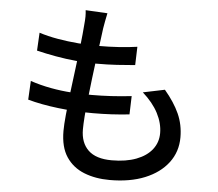

<svg xmlns="http://www.w3.org/2000/svg" viewBox="-57 -863 1114 979"><g transform="rotate(5 500.0 -373.0)"><path d="M454 -793Q449 -770 445.5 -751Q442 -732 439 -714Q436 -689 430.5 -648.5Q425 -608 418 -558Q411 -508 405 -455Q399 -402 393 -351.5Q387 -301 384 -259.5Q381 -218 381 -192Q381 -124 420.5 -86Q460 -48 541 -48Q614 -48 666.5 -68Q719 -88 747 -124Q775 -160 775 -207Q775 -258 748.5 -309Q722 -360 669 -407L780 -430Q830 -371 855 -315.5Q880 -260 880 -195Q880 -121 837.5 -65Q795 -9 719 22Q643 53 539 53Q466 53 408 30Q350 7 316.5 -43Q283 -93 283 -176Q283 -207 288 -259Q293 -311 300.5 -373Q308 -435 316.5 -499.5Q325 -564 331.5 -621.5Q338 -679 341 -720Q344 -750 344 -767Q344 -784 342 -799ZM118 -664Q161 -650 213 -641Q265 -632 319 -627.5Q373 -623 420 -623Q478 -623 529 -626.5Q580 -630 621 -636L618 -542Q571 -538 525 -535Q479 -532 417 -532Q371 -532 317.5 -537Q264 -542 211 -551.5Q158 -561 113 -572ZM95 -415Q146 -398 200 -388Q254 -378 307.5 -374.5Q361 -371 409 -371Q458 -371 510.5 -374Q563 -377 614 -383L611 -289Q565 -284 519 -281.5Q473 -279 424 -279Q334 -279 246 -289.5Q158 -300 90 -319Z"/></g></svg>

Font: Noto Sans JP Thin Medium
Style: Regular
Weight: 500
Version: Version 2.004-H2;hotconv 1.0.118;makeotfexe 2.5.65603